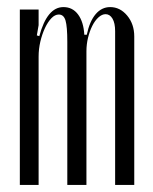

<svg xmlns="http://www.w3.org/2000/svg" viewBox="-20 -522 431 542"><path d="M225 -424Q233 -462 250 -482Q267 -502 291 -502Q319 -502 339 -478Q359 -454 359 -419V0H305V-434Q305 -457 297.5 -469.5Q290 -482 278 -482Q268 -482 258 -473Q248 -464 240.5 -449Q233 -434 228.5 -415.5Q224 -397 224 -377V0H170V-404Q170 -447 165 -464Q160 -481 146 -481Q135 -481 125 -470.5Q115 -460 107 -443Q99 -426 94 -405Q89 -384 89 -362V0H36V-495H89V-451L84 -422L91 -420Q113 -502 159 -502Q185 -502 200.5 -481Q216 -460 218 -424Z"/></svg>

Font: Moniqa Cond Heading
Style: Regular
Weight: 400
Width: 3
Designer: Rajesh Rajput
Foundry: Rajesh Rajput
Version: Version 1.000